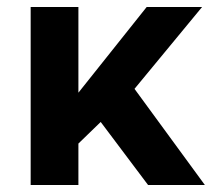

<svg xmlns="http://www.w3.org/2000/svg" viewBox="-20 -531 640 551"><path d="M68 0V-511H205V-265L401 -511H560L366 -276L568 0H405L269 -181L205 -119V0Z"/></svg>

Font: Chivo Mono Medium SemiBold
Style: Regular
Weight: 600
Monospace: yes
Version: Version 1.008